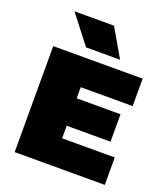

<svg xmlns="http://www.w3.org/2000/svg" viewBox="-145 -910 889 1013"><g transform="rotate(20 299.0 -403.0)"><path d="M55.5 0V-595H557.5V-441H266V-154H561.5V0ZM180.5 -224.5V-378.5H512V-224.5ZM220.5 -648 98 -806H320L411.5 -648Z"/></g></svg>

Font: Encode Sans SC Black
Style: Regular
Weight: 900
Version: Version 3.002